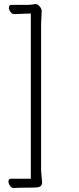

<svg xmlns="http://www.w3.org/2000/svg" viewBox="-20 -785 390 953"><path d="M121 -761Q135 -761 155 -765Q167 -765 177 -753Q187 -741 187 -730L184 -667V62L189 120Q189 133 181 139.5Q173 146 148 146L74 147Q57 147 50 148H48Q37 148 29.5 137Q22 126 22 116Q22 102 35 102H133V-718Q58 -715 49 -715Q40 -715 32 -726Q24 -737 24 -747Q24 -761 37 -761Z"/></svg>

Font: LXGW WenKai Light
Style: Regular
Weight: 300
Designer: LXGW / Fontworks Inc.
Foundry: LXGW / Fontworks Inc.
Version: Version 1.501; October 10, 2024